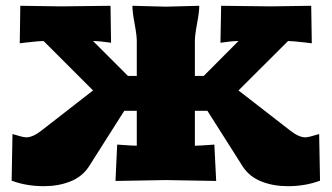

<svg xmlns="http://www.w3.org/2000/svg" viewBox="-20 -621 1140 660"><path d="M20 0 22.9 -160.2Q59.6 -148.9 69.8 -148.9Q92.8 -148.9 122.1 -171.9L299.8 -310.1L129.9 -480Q114.7 -480 71.8 -475.1L47.9 -472.2L49.8 -601.1L189.9 -599.1L359.9 -601.1L361.8 -474.1Q321.8 -480 299.8 -480L419.9 -359.9H450.2V-480Q450.2 -500 442.6 -540.3Q435.1 -580.6 435.1 -601.1L549.8 -598.1L665 -601.1Q665 -580.6 657.5 -540.3Q649.9 -500 649.9 -480V-359.9H680.2L799.8 -480Q777.8 -480 737.8 -474.1L740.2 -601.1L910.2 -599.1L1049.8 -601.1L1051.8 -472.2L1027.8 -475.1Q984.9 -480 970.2 -480L799.8 -310.1L978 -171.9Q1007.3 -148.9 1029.8 -148.9Q1040.5 -148.9 1077.1 -160.2L1080.1 0Q1029.8 19 969.2 19Q919.4 19 878.7 2.9Q837.9 -13.2 814.9 -47.9L692.9 -240.2H649.9V-120.1Q663.1 -120.1 703.1 -123L716.8 -124L723.1 1L549.8 -2L377 1L382.8 -124L397 -123Q437.5 -120.1 450.2 -120.1V-240.2H407.2L285.2 -47.9Q262.2 -13.2 221.4 2.9Q180.7 19 130.9 19Q70.3 19 20 0Z"/></svg>

Font: Zantroke
Style: Regular
Weight: 500
Foundry: gluk
Version: Version 0.36